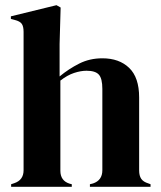

<svg xmlns="http://www.w3.org/2000/svg" viewBox="-20 -721 620 741"><path d="M23 0V-10L35 -14Q71 -26 71 -64V-598Q71 -619 64 -629Q57 -639 37 -644L22 -648V-658L198 -701L214 -692L210 -551V-426Q245 -455 285.5 -475.5Q326 -496 375 -496Q440 -496 478.5 -459Q517 -422 517 -345V-63Q517 -43 525 -31Q533 -19 553 -13L561 -10V0H327V-10L339 -13Q375 -25 375 -64V-378Q375 -418 361.5 -433Q348 -448 314 -448Q292 -448 266 -439.5Q240 -431 213 -410V-62Q213 -23 249 -12L257 -10V0Z"/></svg>

Font: DM Serif Display
Style: Regular
Weight: 400
Designer: Colophon Foundry, Frank Grießhammer
Foundry: Colophon Foundry
Version: Version 5.200; ttfautohint (v1.8.3)